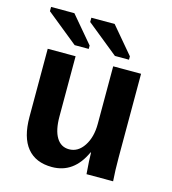

<svg xmlns="http://www.w3.org/2000/svg" viewBox="-109 -815 819 913"><g transform="rotate(15 300.0 -358.0)"><path d="M203.1 -528.3V-231.9Q203.1 -164.6 224.9 -128.7Q246.6 -92.8 287.1 -92.8Q331.1 -92.8 359.6 -136Q388.2 -179.2 388.2 -245.1V-528.3H525.4V-118.2Q525.4 -50.8 529.3 0H398.4Q392.6 -70.3 392.6 -105H390.1Q337.9 9.8 230 9.8Q149.9 9.8 107.9 -41.3Q65.9 -92.3 65.9 -192.9V-528.3ZM228 -703.6V-724.6H342.8L452.6 -594.7V-578.1H383.3ZM29.8 -703.6V-724.6H144.5L254.4 -594.7V-578.1H185.1Z"/></g></svg>

Font: Liberation Mono
Style: Bold
Weight: 700
Monospace: yes
Designer: Steve Matteson
Foundry: Ascender Corporation
Version: Version 2.1.5